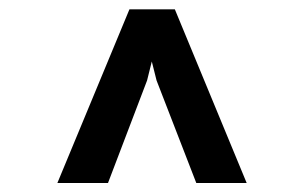

<svg xmlns="http://www.w3.org/2000/svg" viewBox="-20 -731 640 415"><path d="M213.4 -335.4H104L259.8 -710.9H357.9L513.2 -335.4H404.3L318.4 -557.1L308.1 -598.1L297.9 -557.1Z"/></svg>

Font: TypoPRO Roboto Mono
Style: Bold
Weight: 700
Designer: Google
Version: Version 2.000986; 2015; ttfautohint (v1.3)